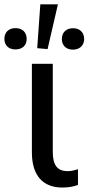

<svg xmlns="http://www.w3.org/2000/svg" viewBox="-85 -844 405 879"><path d="M200.7 14.6C226.1 14.6 252.9 10.7 272 2.4V-69.3C256.3 -64.5 241.7 -60.5 224.6 -60.5C174.8 -60.5 156.7 -91.8 156.7 -147.9V-551.8H61V-146.5C61 -39.6 111.8 14.6 200.7 14.6ZM-14.2 -617.7C17.1 -617.7 37.1 -636.2 37.1 -666C37.1 -696.3 17.1 -715.3 -14.2 -715.3C-44.9 -715.3 -64.9 -696.3 -64.9 -666C-64.9 -635.7 -44.9 -617.7 -14.2 -617.7ZM132.8 -619.1 180.2 -824.2H99.6L85.4 -623.5ZM249 -616.7C278.8 -616.7 300.3 -635.3 300.3 -665.5C300.3 -695.8 279.8 -714.8 249.5 -714.8C218.8 -714.8 198.2 -696.3 198.2 -665.5C198.2 -635.7 217.8 -616.7 249 -616.7Z"/></svg>

Font: Winston
Style: Regular
Weight: 400
Designer: Vernon Adams, Kim Jin-seong, David Berlow, Cristiano Sobral
Foundry: The Winston Project Authors
Version: Version 3.004